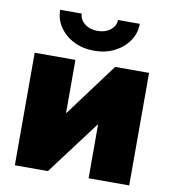

<svg xmlns="http://www.w3.org/2000/svg" viewBox="-84 -836 816 909"><g transform="rotate(10 323.5 -381.0)"><path d="M598.1 0H402.8V-257.8H400.9L207 0H48.3V-541H244.1V-286.6H246.1L435.1 -541H598.1ZM323.2 -599.1Q268.6 -599.1 225.3 -620.8Q182.1 -642.6 157 -679.7Q131.8 -716.8 131.8 -762.2H235.8Q235.8 -733.9 261 -714.1Q286.1 -694.3 323.2 -694.3Q359.9 -694.3 384.8 -714.1Q409.7 -733.9 409.7 -762.2H514.6Q514.6 -717.3 489.5 -680.2Q464.4 -643.1 421.1 -621.1Q377.9 -599.1 323.2 -599.1Z"/></g></svg>

Font: Inter 17pt Black
Style: Regular
Weight: 900
Version: Version 4.001;git-66647c0bb